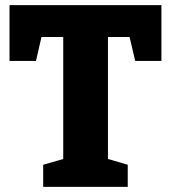

<svg xmlns="http://www.w3.org/2000/svg" viewBox="-20 -727 665 747"><path d="M148 0V-86L256 -117L226 -74V-609L260 -583H111L149 -616L120 -490H17V-707H608V-490H506L478 -609L515 -583H365L400 -609V-74L371 -117L477 -86V0Z"/></svg>

Font: Bitter Thin ExtraBold
Style: Regular
Weight: 800
Version: Version 3.020